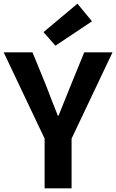

<svg xmlns="http://www.w3.org/2000/svg" viewBox="-26 -1026 633 1046"><path d="M217 0H364V-271L587 -741H433L359 -560C337 -505 316 -453 293 -396H289C266 -453 246 -505 225 -560L151 -741H-6L217 -271ZM276 -777 475 -910 396 -1006 211 -851Z"/></svg>

Font: Source Han Sans KR
Style: Bold
Weight: 700
Designer: Ryoko NISHIZUKA 西塚涼子 (kana, bopomofo & ideographs); Paul D. Hunt (Latin, Greek & Cyrillic); Sandoll Communications 산돌커뮤니
Foundry: Adobe
Version: Version 2.004;hotconv 1.0.118;makeotfexe 2.5.65603